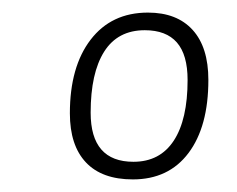

<svg xmlns="http://www.w3.org/2000/svg" viewBox="-20 -726 377 305"><path d="M191 -441Q142 -441 116.5 -468Q91 -495 91 -546Q91 -620 124 -663Q157 -706 215 -706Q261 -706 286 -678.5Q311 -651 311 -599Q311 -525 279.5 -483Q248 -441 191 -441ZM192 -469Q234 -469 256 -502.5Q278 -536 278 -599Q278 -639 261 -658.5Q244 -678 210 -678Q167 -678 145.5 -644Q124 -610 124 -547Q124 -508 141 -488.5Q158 -469 192 -469Z"/></svg>

Font: Asap Thin
Style: Italic
Weight: 250
Italic angle: -6°
Designer: Pablo Cosgaya
Foundry: Omnibus-Type
Version: Version 3.001